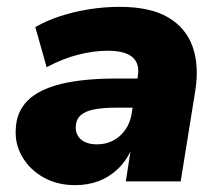

<svg xmlns="http://www.w3.org/2000/svg" viewBox="-20 -529 643 560"><path d="M199 11Q147 11 107 -11.5Q67 -34 45 -71.5Q23 -109 26 -153Q28 -203 60.5 -235.5Q93 -268 157.5 -284Q222 -300 321 -300H396L383 -215H321Q281 -215 255 -210Q229 -205 215.5 -193Q202 -181 201 -160Q200 -136 216.5 -122Q233 -108 263 -108Q289 -108 310 -119Q331 -130 345.5 -150.5Q360 -171 364 -198L382 -307Q388 -344 366 -362.5Q344 -381 294 -381Q253 -381 208 -369.5Q163 -358 116 -333L83 -450Q116 -469 156 -482Q196 -495 240 -502Q284 -509 329 -509Q418 -509 470 -478.5Q522 -448 541.5 -393.5Q561 -339 550 -267L507 0H347L362 -97H365Q349 -60 323.5 -36Q298 -12 267 -0.5Q236 11 199 11Z"/></svg>

Font: Nunito Sans 10pt Black
Style: Italic
Weight: 900
Italic angle: -9°
Designer: Vernon Adams
Foundry: Vernon Adams
Version: Version 3.101;gftools[0.9.27]